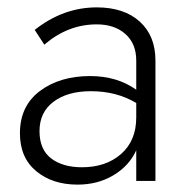

<svg xmlns="http://www.w3.org/2000/svg" viewBox="-20 -490 505 520"><path d="M100 -369 74 -409Q151 -470 242 -470Q316 -470 358.5 -431.5Q401 -393 401 -326V0H349V-83Q330 -41 287.5 -15.5Q245 10 190 10Q122 10 78 -26.5Q34 -63 34 -129Q34 -203 88 -243.5Q142 -284 224 -284Q297 -284 349 -247V-326Q349 -372 319.5 -398Q290 -424 242 -424Q164 -424 100 -369ZM87 -135Q87 -85 118.5 -61Q150 -37 202 -37Q267 -37 308 -73Q349 -109 349 -172V-211Q296 -243 226 -243Q163 -243 125 -214.5Q87 -186 87 -135Z"/></svg>

Font: Renner* Light
Style: Light
Weight: 300
Version: Version 003.000 ; ttfautohint (v0.97) -l 8 -r 50 -G 200 -x 1